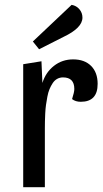

<svg xmlns="http://www.w3.org/2000/svg" viewBox="-20 -776 425 796"><path d="M276.9 -755.9Q296.9 -752.4 309.3 -737.5Q321.8 -722.7 321.8 -703.1Q321.8 -660.2 243.2 -623L142.1 -571.8L116.2 -604ZM241.2 -455.1Q228 -455.1 217 -449Q206.1 -442.9 198.5 -431.4Q190.9 -419.9 185.3 -406.5Q179.7 -393.1 176.3 -374.8Q172.9 -356.4 170.7 -341.1Q168.5 -325.7 167.5 -305.4Q166.5 -285.2 166.3 -272.9Q166 -260.7 166 -244.1V0H76.2V-509.8L151.9 -522L155.8 -432.1Q169.4 -476.1 203.6 -502.9Q237.8 -529.8 283.2 -529.8Q330.6 -529.8 357.7 -502.7Q384.8 -475.6 384.8 -428.2Q384.8 -354 314.9 -354Q293 -354 278.8 -365.2Q288.1 -394 288.1 -407.2Q288.1 -455.1 241.2 -455.1Z"/></svg>

Font: Sansita Light
Style: Regular
Weight: 300
Designer: Pablo Cosgaya
Foundry: Omnibus-Type
Version: Version 1.006;hotconv 1.0.109;makeotfexe 2.5.65596